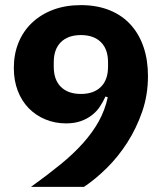

<svg xmlns="http://www.w3.org/2000/svg" viewBox="-20 -730 640 750"><path d="M558 -433Q558 -359 535.5 -294Q513 -229 477.5 -173.5Q442 -118 397.5 -74Q353 -30 308 0H101Q165 -46 216 -87.5Q267 -129 304.5 -171Q342 -213 366 -256.5Q390 -300 401 -350L392 -353Q383 -333 370.5 -314Q358 -295 339.5 -280.5Q321 -266 296 -257Q271 -248 238 -248Q195 -248 157.5 -263.5Q120 -279 92.5 -307Q65 -335 49.5 -375Q34 -415 34 -465Q34 -519 52.5 -564Q71 -609 105.5 -641.5Q140 -674 188 -692Q236 -710 296 -710Q358 -710 407 -690.5Q456 -671 489.5 -634.5Q523 -598 540.5 -547Q558 -496 558 -433ZM296 -363Q346 -363 374 -390.5Q402 -418 402 -469V-487Q402 -538 374 -565.5Q346 -593 296 -593Q246 -593 218 -565.5Q190 -538 190 -487V-469Q190 -418 218 -390.5Q246 -363 296 -363Z"/></svg>

Font: IBM Plex Sans Devanagari
Style: Bold
Weight: 700
Designer: Mike Abbink, Paul van der Laan, Pieter van Rosmalen, Erin McLaughlin
Foundry: Bold Monday
Version: Version 1.1